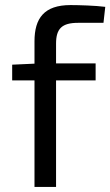

<svg xmlns="http://www.w3.org/2000/svg" viewBox="-20 -737 435 757"><path d="M388 -647 395 -710C357 -715 290 -717 258 -717C154 -717 116 -665 116 -574V-486L28 -482V-420H116V0H201V-420H357V-487H201V-565C201 -624 224 -647 288 -647Z"/></svg>

Font: SnT
Style: Regular
Weight: 400
Designer: Natanael Gama
Version: Version 1.001;PS 001.001;hotconv 1.0.70;makeotf.lib2.5.58329